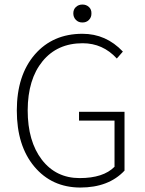

<svg xmlns="http://www.w3.org/2000/svg" viewBox="-20 -821 645 853"><path d="M346.2 -721.2Q329.1 -720.7 317.4 -732.4Q305.7 -744.1 305.7 -761.7Q305.7 -779.3 317.4 -790Q329.1 -800.8 346.2 -800.8Q363.3 -800.8 375 -790Q386.7 -779.3 386.2 -761.7Q386.7 -744.1 375 -732.4Q363.3 -720.7 346.2 -721.2ZM336.4 12.2Q210 11.7 132.3 -81.1Q54.7 -173.8 54.7 -330.1Q54.7 -486.3 134.8 -579.1Q214.8 -670.9 346.2 -670.9Q451.2 -670.9 525.9 -591.8L499 -561Q437 -628.9 347.2 -628.9Q234.4 -628.9 168.9 -548.8Q103.5 -468.8 103 -331.1Q103 -193.4 166 -111.3Q229 -29.8 334 -29.8Q439 -29.8 488.8 -80.1V-285.2H331.1V-324.2H533.2V-63Q462.9 12.2 336.4 12.2Z"/></svg>

Font: SourceSansPro-Light
Style: Regular
Weight: 300
Designer: Paul D. Hunt
Foundry: Adobe Systems Incorporated
Version: Version 2.020;PS 2.0;hotconv 1.0.86;makeotf.lib2.5.63406